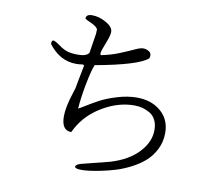

<svg xmlns="http://www.w3.org/2000/svg" viewBox="-85 -849 1090 985"><g transform="rotate(10 460.0 -356.5)"><path d="M617 -376Q693 -376 742 -334Q791 -292 791 -222Q791 -176 771.5 -137Q752 -98 722 -71.5Q692 -45 652 -24.5Q612 -4 574 7.5Q536 19 498.5 26.5Q461 34 438 36.5Q415 39 402 39Q376 39 369 33.5Q362 28 369 21Q376 14 389 10L539 -28Q632 -56 683 -110.5Q734 -165 734 -227Q734 -258 722.5 -280Q711 -302 691.5 -313Q672 -324 652.5 -329Q633 -334 611 -334Q529 -334 449 -287.5Q369 -241 327 -166L315 -143Q264 -143 264 -217Q264 -265 290 -344L298 -370Q301 -390 321 -490L315 -495Q296 -492 279 -492Q194 -492 135 -570Q133 -590 146 -590Q162 -584 180.5 -570Q199 -556 220.5 -548Q242 -540 281 -540Q324 -540 337 -560L353 -661Q354 -673 354 -685Q348 -699 319 -712Q290 -725 286 -729Q286 -752 317 -752Q354 -752 391 -731Q428 -710 428 -684Q428 -665 410.5 -622Q393 -579 393 -567Q393 -561 396 -558Q447 -568 492 -586.5Q537 -605 563.5 -617.5Q590 -630 605 -630Q619 -630 633 -622.5Q647 -615 647 -599Q647 -593 644 -585Q595 -542 374 -502Q361 -471 347 -398Q333 -325 329 -268Q333 -269 363.5 -288Q394 -307 428.5 -325.5Q463 -344 516 -360Q569 -376 617 -376Z"/></g></svg>

Font: cwTeXMing
Style: Medium
Weight: 500
Version: Version 1.17